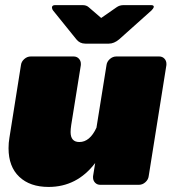

<svg xmlns="http://www.w3.org/2000/svg" viewBox="-20 -720 686 748"><path d="M358.3 -550H312.5Q290.8 -550 277.5 -566.7L186.7 -679.2Q182.5 -684.2 182.5 -690.8V-692.5Q184.2 -700 194.2 -700H302.5Q316.7 -700 325.8 -691.7L374.2 -650L434.2 -691.7Q445.8 -700 460.8 -700H569.2Q579.2 -700 579.2 -693.3V-692.5Q577.5 -686.7 570 -679.2L444.2 -566.7Q424.2 -550 404.2 -550ZM628.3 -471.7V-466.7L559.2 -33.3Q557.5 -20 546.2 -10Q535 0 520.8 0H370.8Q358.3 0 350.4 -8.3Q342.5 -16.7 342.5 -28.3V-33.3L350.8 -85Q280 8.3 169.2 8.3Q96.7 8.3 55 -31.3Q13.3 -70.8 13.3 -142.5Q13.3 -164.2 16.7 -183.3L61.7 -466.7Q63.3 -480 74.6 -490Q85.8 -500 100 -500H266.7Q279.2 -500 287.1 -491.7Q295 -483.3 295 -471.7V-466.7L257.5 -233.3Q255 -216.7 255 -205.8Q255 -166.7 289.2 -166.7Q330 -166.7 355.8 -222.5L395 -466.7Q396.7 -480 407.9 -490Q419.2 -500 433.3 -500H600Q612.5 -500 620.4 -491.7Q628.3 -483.3 628.3 -471.7Z"/></svg>

Font: BoonTook Mon
Style: Italic
Weight: 400
Italic angle: -9°
Designer: Sungsit Sawaiwan
Foundry: FontUni
Version: Version 3.0